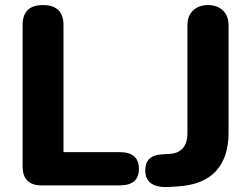

<svg xmlns="http://www.w3.org/2000/svg" viewBox="-20 -730 989 756"><path d="M144 0Q69 0 69 -75V-631Q69 -710 149 -710Q230 -710 230 -631V-131H451Q527 -131 527 -65Q527 0 451 0ZM648 6Q552 12 552 -59Q552 -118 615 -122L648 -124Q682 -126 700 -146.5Q718 -167 718 -206V-631Q718 -667 740 -688.5Q762 -710 799 -710Q836 -710 858 -688.5Q880 -667 880 -631V-208Q880 -110 830 -56Q780 -2 680 4Z"/></svg>

Font: Nunito VF Beta Light
Style: Regular
Weight: 300
Designer: Vernon Adams
Foundry: newtypography
Version: Version 3.001